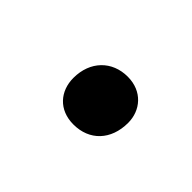

<svg xmlns="http://www.w3.org/2000/svg" viewBox="-34 -217 332 332"><g transform="rotate(45 132.5 -50.5)"><path d="M82 -45C82 -13 103 12 139 12C178 12 204 -15 204 -57C204 -87 183 -113 147 -113C109 -113 82 -86 82 -45Z"/></g></svg>

Font: Heuristica
Style: Italic
Weight: 400
Italic angle: -13°
Version: Version 1.0.1